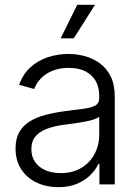

<svg xmlns="http://www.w3.org/2000/svg" viewBox="-20 -775 582 807"><path d="M225.1 11.7Q175.8 11.7 135 -7.1Q94.2 -25.9 69.8 -62.5Q45.4 -99.1 45.4 -151.4Q45.4 -191.9 60.8 -219.2Q76.2 -246.6 104.2 -264.2Q132.3 -281.7 170.9 -292Q209.5 -302.2 255.4 -308.1Q301.3 -314 332.8 -318.1Q364.3 -322.3 380.6 -331.5Q397 -340.8 397 -361.3V-373Q397 -409.2 381.8 -435.3Q366.7 -461.4 338.1 -475.6Q309.6 -489.7 269 -489.7Q230 -489.7 200.4 -477.5Q170.9 -465.3 151.6 -445.1Q132.3 -424.8 124 -400.9L60.5 -418.5Q76.2 -463.4 107.7 -491.9Q139.2 -520.5 180.9 -534.4Q222.7 -548.3 267.6 -548.3Q301.3 -548.3 335.7 -539.3Q370.1 -530.3 398.9 -509.5Q427.7 -488.8 445.1 -454.1Q462.4 -419.4 462.4 -368.2V0H397.9V-85.9H393.6Q381.8 -61 359.4 -38.8Q336.9 -16.6 303.5 -2.4Q270 11.7 225.1 11.7ZM234.9 -47.4Q284.7 -47.4 321 -68.8Q357.4 -90.3 377.2 -127.2Q397 -164.1 397 -208V-284.7Q390.1 -278.3 374 -272.9Q357.9 -267.6 337.2 -263.7Q316.4 -259.8 294.7 -256.8Q272.9 -253.9 255.4 -251.5Q210 -246.1 177.7 -233.9Q145.5 -221.7 128.7 -201.2Q111.8 -180.7 111.8 -148.4Q111.8 -116.2 127.7 -93.8Q143.6 -71.3 171.4 -59.3Q199.2 -47.4 234.9 -47.4ZM234.9 -613.8 304.7 -754.9H379.4L290 -613.8Z"/></svg>

Font: Inter 17pt Light
Style: Regular
Weight: 300
Version: Version 4.001;git-66647c0bb